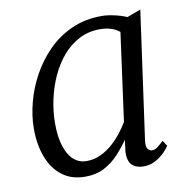

<svg xmlns="http://www.w3.org/2000/svg" viewBox="-69 -632 698 709"><g transform="rotate(-10 280.5 -277.0)"><path d="M435.5 -85Q432 -60.5 439.2 -51.8Q446.5 -43 454.5 -43Q464.5 -43 474.8 -50.2Q485 -57.5 499 -71L512.5 -50Q509 -43.5 495.5 -29Q482 -14.5 461 -2.2Q440 10 414 10Q386.5 10 370.8 -5.2Q355 -20.5 357 -56.5L362.5 -99Q344.5 -73 321.2 -47.8Q298 -22.5 267.2 -6.2Q236.5 10 196 10Q144 10 109 -16.8Q74 -43.5 56.2 -90.5Q38.5 -137.5 38.5 -197.5Q38.5 -244 51.8 -295Q65 -346 91 -393.5Q117 -441 155.2 -479.8Q193.5 -518.5 244 -541.2Q294.5 -564 357 -564Q378 -564 404 -558.2Q430 -552.5 450.5 -543.5L502 -562.5ZM415.5 -494Q401 -506 382.2 -511.5Q363.5 -517 342 -517Q299.5 -517 264.2 -498.8Q229 -480.5 202 -449Q175 -417.5 156.5 -376.8Q138 -336 128.5 -291.2Q119 -246.5 119 -202Q119 -150.5 130.8 -115.5Q142.5 -80.5 162.8 -63.2Q183 -46 209.5 -46Q238 -46 262.2 -57.2Q286.5 -68.5 307 -86.5Q327.5 -104.5 343.5 -125Q359.5 -145.5 370.5 -164Z"/></g></svg>

Font: Merriweather 28pt Light
Style: Italic
Weight: 300
Italic angle: -7.8°
Version: Version 2.101